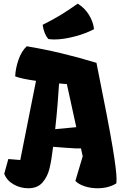

<svg xmlns="http://www.w3.org/2000/svg" viewBox="-20 -1006 661 1036"><path d="M608.9 -40Q608.9 -31.2 607.9 -16.6Q565.4 9.8 505.9 9.8Q468.8 9.8 436.3 -1Q403.8 -11.7 386.7 -29.8L426.3 -162.6L417 -205.1H390.6Q330.1 -208.5 266.6 -213.9Q257.8 -141.1 247.1 -96.7Q236.3 -52.2 209.2 -21.2Q182.1 9.8 132.8 9.8Q89.8 9.8 53.2 -11.2Q16.6 -32.2 2.9 -68.4L24.9 -147.9L89.4 -142.6L174.3 -569.8Q96.7 -580.6 62 -593.8Q63.5 -636.2 79.8 -683.6Q96.2 -731 124.5 -756.3Q304.7 -726.6 500.5 -667Q566.4 -340.3 587.6 -212.2Q608.9 -84 608.9 -40ZM391.6 -319.8 340.8 -552.2 298.8 -555.7Q296.4 -513.2 290.8 -444.8Q285.2 -376.5 277.8 -309.1ZM241.2 -795.4Q256.8 -793 272.9 -793Q320.3 -793 380.9 -808.6Q441.4 -824.2 487.3 -848.6Q483.4 -887.7 460.2 -925.5Q437 -963.4 399.4 -986.3Q345.2 -948.2 306.4 -924.6Q267.6 -900.9 210 -872.1Q217.3 -821.8 241.2 -795.4Z"/></svg>

Font: Fruktur
Style: Regular
Weight: 400
Designer: Viktoriya Grabowska
Foundry: Viktoriya Grabowska
Version: Version 1.004; ttfautohint (v1.4.1)